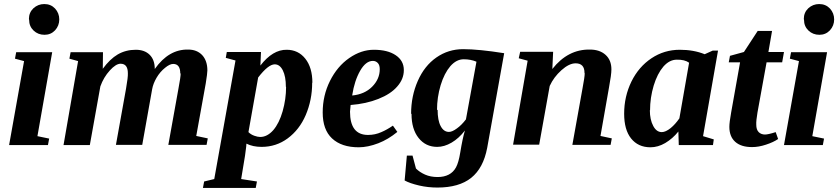

<svg xmlns="http://www.w3.org/2000/svg" viewBox="-20 -717 4147 949"><path d="M165 -44 223 -32 217 0H25L99 -415L54 -427L60 -459H238ZM124 -619 123 -623Q123 -655 145 -676Q168 -697 199 -697Q231 -697 252 -675Q273 -652 273 -621Q273 -590 252 -567Q231 -545 200 -545Q168 -545 146 -566Q124 -587 124 -619Z M873 -354H871Q871 -401 836 -401Q819 -401 796 -382Q771 -362 754 -333Q737 -304 732 -276L683 -1H553L603 -279Q613 -336 612 -355Q612 -402 576 -402Q553 -402 523 -369Q492 -335 476 -290L424 0H294L366 -415L323 -427L329 -459H489L488 -377Q523 -425 562 -448Q602 -471 651 -471Q695 -471 720 -446Q745 -421 745 -376Q814 -474 910 -472Q953 -472 979 -445Q1005 -417 1005 -369Q1005 -355 997 -305L950 -45L1007 -33L1001 -1H812L862 -279Q873 -337 873 -354Z M1524 -308H1523Q1523 -223 1491 -148Q1460 -76 1402 -33Q1345 9 1273 9Q1230 9 1198 -7L1197 7L1191 53L1172 168L1250 180L1244 212H983L989 180L1039 168L1144 -418L1096 -431L1101 -460H1270L1267 -393Q1328 -472 1397 -471Q1454 -471 1489 -427Q1524 -383 1524 -308ZM1394 -287 1393 -288Q1393 -339 1378 -369Q1363 -399 1338 -399Q1306 -399 1256 -334L1208 -64Q1220 -52 1237 -46Q1254 -40 1266 -40Q1301 -40 1331 -74Q1360 -108 1377 -167Q1394 -227 1394 -287Z M1976 -371V-370Q1976 -326 1943 -289Q1911 -252 1850 -228Q1790 -204 1713 -198Q1712 -188 1710 -165Q1710 -50 1799 -50Q1834 -50 1865 -64Q1893 -76 1922 -96L1944 -65Q1899 -28 1850 -9Q1798 11 1753 11Q1668 11 1621 -33Q1575 -76 1575 -161Q1575 -245 1611 -317Q1647 -389 1706 -430Q1765 -471 1828 -471Q1896 -471 1936 -444Q1976 -417 1976 -371ZM1721 -247V-245Q1782 -251 1819 -288Q1857 -326 1857 -375Q1857 -396 1847 -406Q1837 -416 1823 -416Q1788 -416 1760 -367Q1732 -318 1721 -247Z M2140 -173 2143 -175Q2143 -122 2158 -94Q2173 -65 2199 -65Q2215 -65 2238 -82Q2261 -98 2283 -127L2335 -412Q2307 -424 2272 -424Q2236 -424 2206 -390Q2176 -355 2158 -296Q2140 -236 2140 -173ZM2014 -154 2012 -155Q2012 -242 2045 -317Q2078 -392 2137 -433Q2196 -474 2269 -474Q2346 -474 2472 -454L2388 14Q2369 114 2309 162Q2249 210 2142 210Q2095 210 2052 200Q2005 189 1980 175L1991 52H2019L2036 116Q2054 134 2081 146Q2108 158 2143 158Q2175 158 2198 146Q2221 134 2234 110Q2247 86 2255 36Q2266 -32 2278 -72Q2248 -33 2212 -12Q2176 9 2141 9Q2084 9 2049 -35Q2014 -79 2014 -154Z M2870 -354 2869 -357Q2869 -404 2825 -404Q2793 -404 2755 -370Q2717 -336 2697 -292L2645 -2H2516L2588 -417L2544 -429L2551 -461H2714L2710 -376Q2787 -474 2896 -472Q2944 -472 2973 -446Q3002 -420 3002 -374Q3002 -348 2990 -284L2948 -45L3004 -33L2998 -1H2809L2859 -279Q2870 -337 2870 -354Z M3455 -44 3508 -28 3504 0H3335L3333 -67Q3305 -32 3268 -10Q3232 11 3195 11Q3134 11 3099 -33Q3065 -76 3065 -155Q3065 -240 3101 -314Q3137 -387 3200 -429Q3263 -471 3340 -471Q3409 -471 3463 -449L3503 -467H3529ZM3193 -171 3192 -173Q3192 -125 3209 -94Q3225 -64 3251 -64Q3270 -64 3295 -84Q3318 -103 3338 -132L3386 -407Q3364 -423 3325 -422Q3289 -422 3259 -388Q3229 -353 3211 -294Q3193 -234 3193 -171Z M3762 -52H3760Q3777 -52 3814 -64L3826 -30Q3803 -14 3766 -2Q3730 10 3697 10Q3643 10 3614 -16Q3585 -42 3585 -90Q3585 -112 3594 -162L3638 -409H3582L3588 -441L3657 -460L3725 -564H3796L3778 -460H3855L3846 -409H3769L3724 -161Q3717 -120 3718 -101Q3718 -76 3730 -64Q3742 -52 3762 -52Z M3995 -44 4053 -32 4047 0H3855L3929 -415L3884 -427L3890 -459H4068ZM3954 -619 3953 -623Q3953 -655 3975 -676Q3998 -697 4029 -697Q4061 -697 4082 -675Q4103 -652 4103 -621Q4103 -590 4082 -567Q4061 -545 4030 -545Q3998 -545 3976 -566Q3954 -587 3954 -619Z"/></svg>

Font: Libra Serif Modern
Style: Bold Italic
Weight: 700
Italic angle: -12°
Designer: Stefan Peev, Context Ltd
Foundry: Stefan Peev, Context Ltd
Version: Version 1.000